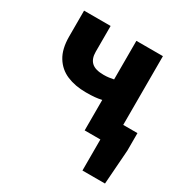

<svg xmlns="http://www.w3.org/2000/svg" viewBox="-156 -622 887 921"><g transform="rotate(30 287.5 -162.0)"><path d="M424.9 172V0H392.5V-115.3H563.7V-18.6L549.8 172ZM337.9 0V-168.7Q317.8 -164.3 299.7 -162.6Q281.6 -160.8 250.7 -160.8Q191.8 -160.8 146.2 -180Q100.6 -199.2 74.4 -241.8Q48.2 -284.3 48.2 -353V-496.1H195.2V-353Q195.2 -314.8 215.7 -295.5Q236.1 -276.1 282.7 -276.1Q299 -276.1 311.9 -277.9Q324.9 -279.7 337.9 -282.4V-496.1H484.9V0Z"/></g></svg>

Font: Source Sans 3 Variable
Style: Regular
Weight: 200
Designer: Paul D. Hunt
Foundry: Adobe Systems Incorporated
Version: Version 3.026